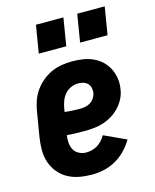

<svg xmlns="http://www.w3.org/2000/svg" viewBox="-112 -814 725 898"><g transform="rotate(-15 250.0 -364.5)"><path d="M222 8Q191 8 161 2.5Q131 -3 105.5 -17Q80 -31 61.5 -53.5Q43 -76 33.5 -104Q24 -132 24 -162.5Q24 -193 29 -225L49 -345Q53 -370 61.5 -394.5Q70 -419 85.5 -441Q101 -463 122 -480.5Q143 -498 167.5 -509Q192 -520 217.5 -524Q243 -528 268 -528Q295 -528 320.5 -524Q346 -520 369 -509.5Q392 -499 410 -482Q428 -465 439 -443Q450 -421 454 -395Q458 -369 453 -343Q450 -320 439 -298.5Q428 -277 411 -259Q394 -241 373 -228.5Q352 -216 329.5 -209Q307 -202 284 -200Q261 -198 238 -198Q217 -198 196.5 -198.5Q176 -199 155 -201Q152 -183 153.5 -164.5Q155 -146 163 -131Q171 -116 187.5 -107.5Q204 -99 222 -99Q236 -99 250 -102.5Q264 -106 276.5 -113.5Q289 -121 299.5 -132.5Q310 -144 317 -157L424 -108Q409 -82 387 -59Q365 -36 337.5 -20.5Q310 -5 280.5 1.5Q251 8 222 8ZM248 -304Q260 -304 273 -306.5Q286 -309 297.5 -316.5Q309 -324 316.5 -335.5Q324 -347 326 -359Q328 -372 325 -384.5Q322 -397 313.5 -405.5Q305 -414 293 -417.5Q281 -421 268 -421Q251 -421 233.5 -413.5Q216 -406 204 -392Q192 -378 185.5 -361Q179 -344 176 -327L173 -308Q191 -306 210 -305Q229 -304 248 -304ZM460 -603H327L349 -737H482ZM260 -603H127L149 -737H282Z"/></g></svg>

Font: Iosevka SS04 Heavy
Style: Italic
Weight: 900
Italic angle: -9°
Monospace: yes
Designer: Belleve Invis
Foundry: Belleve Invis
Version: Version 19.0.0; ttfautohint (v1.8.4)